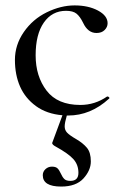

<svg xmlns="http://www.w3.org/2000/svg" viewBox="-20 -415 455 710"><path d="M377.9 -329.1Q377.9 -314.9 366.9 -304Q356 -293 336.9 -293Q304.7 -293 287.1 -331.1Q275.9 -354 262.9 -364.5Q250 -375 224.1 -375Q172.4 -375 142.1 -331.5Q111.8 -288.1 111.8 -210.4Q111.8 -132.8 152.3 -79.8Q192.9 -26.9 276.9 -26.9Q331.1 -26.9 376 -58.1H377.9Q380.9 -58.1 383.5 -54.9Q386.2 -51.8 382.8 -49.8Q314.9 12.2 231.9 12.2H227.1Q219.2 39.1 219.2 52.5Q219.2 65.9 228 75.4Q236.8 85 262 99.6Q287.1 114.3 301.5 131.6Q315.9 148.9 315.9 181.9Q315.9 214.8 288.6 244.9Q261.2 274.9 206.1 274.9Q138.2 274.9 138.2 232.9Q138.2 219.7 148.2 210.4Q158.2 201.2 172.1 201.2Q186 201.2 192.6 207.5Q199.2 213.9 205.1 227.1Q210.9 240.2 218 247.1Q225.1 253.9 240.2 253.9Q270 253.9 270 224.1Q270 194.3 251.5 173.6Q232.9 152.8 186 127Q172.9 120.1 172.9 113.8L210.9 11.2Q152.8 6.3 113 -22.7Q73.2 -51.8 54.2 -95Q35.2 -138.2 35.2 -193.6Q35.2 -249 68.1 -296.6Q101.1 -344.2 153.1 -369.6Q205.1 -395 255.9 -395Q306.6 -395 342.3 -376Q377.9 -356.9 377.9 -329.1Z"/></svg>

Font: Cormorant-Medium
Style: Regular
Weight: 500
Designer: Christian Thalmann (Catharsis Fonts)
Version: Version 3.000